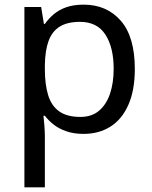

<svg xmlns="http://www.w3.org/2000/svg" viewBox="-20 -566 655 826"><path d="M340 -546Q439 -546 499.5 -477Q560 -408 560 -269Q560 -178 532.5 -115.5Q505 -53 455.5 -21.5Q406 10 339 10Q298 10 266 -1Q234 -12 211.5 -29.5Q189 -47 173 -68H167Q169 -51 171 -25Q173 1 173 20V240H85V-536H157L169 -463H173Q189 -486 211.5 -505Q234 -524 265.5 -535Q297 -546 340 -546ZM324 -472Q270 -472 237 -451.5Q204 -431 189 -390Q174 -349 173 -286V-269Q173 -203 187 -157Q201 -111 234.5 -87Q268 -63 326 -63Q375 -63 406.5 -90Q438 -117 453.5 -163.5Q469 -210 469 -270Q469 -362 433.5 -417Q398 -472 324 -472Z"/></svg>

Font: ubangla25
Style: Book
Weight: 400
Designer: Jelle Bosma - Monotype Design Team
Foundry: Monotype Imaging Inc.
Version: Version 2.003